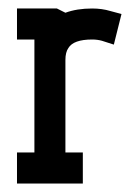

<svg xmlns="http://www.w3.org/2000/svg" viewBox="-20 -432 326 452"><path d="M175 0V-73H134V-291Q134 -309 141 -319Q153 -339 197 -339Q209 -339 220 -336L248 -327L266 -399L240 -406Q220 -412 197 -412Q161 -412 134 -402L114 -412H20V-339H61V-73H20V0Z"/></svg>

Font: Venice Serif Bold
Style: Regular
Weight: 700
Designer: Bruno Pierini
Foundry: Unio | Creative Solutions
Version: Version 1.000;PS 001.000;hotconv 1.0.70;makeotf.lib2.5.58329